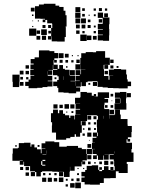

<svg xmlns="http://www.w3.org/2000/svg" viewBox="-20 -977 755 1021"><path d="M178 -508H132V-520H114V-542H132V-554H142V-574H162V-577H141V-605H159V-608H142V-634H159V-639H143V-663H164V-672H187V-709H243V-705H269V-695H289V-667H269V-658H282V-644H268V-657H265V-633H287V-611H325V-606H350V-577H351V-575H379V-547H355V-545H379V-521H380V-546H404V-548H382V-574H404V-578H382V-604H408V-582H411V-605H434V-606H410V-633H409V-607H381V-635H407V-669H412V-694H436V-700H474V-699H491V-705H539V-670H564V-632H531V-609H533V-573V-550V-573H557V-553H562V-574H582V-575H559V-607H586V-610H624V-607H651V-581H655V-555H659V-543H677V-519H659V-507H611V-508H582V-509H553V-512H526V-515H499V-543H497V-546H472V-544H446V-540H437V-519H413V-540H410V-516H385V-512H406V-490H385V-481H345V-484H318V-486H290V-510H284V-519H263V-543H284V-552H292V-571H285V-577H261V-605H238V-603H257V-579H234V-574H258V-548H234V-545H259V-517H232V-514H206V-510H178ZM318 -668H292V-694H318ZM345 -671H325V-691H345ZM368 -678H362V-684H368ZM398 -678H392V-684H398ZM584 -642H566V-660H584ZM404 -642H386V-660H404ZM313 -643H297V-659H313ZM342 -644H328V-658H342ZM371 -645H359V-657H371ZM263 -609V-631H261V-605H285V-609ZM315 -611H295V-631H315ZM555 -611H535V-631H555ZM134 -612H116V-630H134ZM583 -613H567V-629H583ZM610 -616H600V-626H610ZM339 -617H331V-625H339ZM378 -578H352V-604H378ZM105 -581H85V-601H105ZM554 -582H536V-600H554ZM134 -582H116V-600H134ZM233 -580V-598H232V-580ZM82 -514H48V-542H46V-580H84V-542H82ZM319 -552V-571H318V-552ZM102 -554H88V-568H102ZM131 -555H119V-567H131ZM280 -556H270V-566H280ZM496 -520H474V-542H496ZM105 -521H85V-541H105ZM460 -526H450V-536H460ZM652 -394H618V-395H589V-427H618V-428H620V-454H618V-457H591V-485H618V-488H652V-454H650V-428H652ZM105 -101H85V-121H101V-123H84V-122H46V-160H48V-188H75V-191H80V-216H108V-218H142V-197H147V-209H163V-193H177V-183H197V-162H201V-185H221V-187H201V-215H221V-225H269V-221H295V-197H331H335V-201H395V-191H415V-184H438V-158H441V-185H469V-217H485V-218H472V-244H493V-250H474V-272H496V-253H500V-272H496V-301H495V-341H501V-361H495V-364H468H443V-333H410V-311H414V-332H436V-310H415V-271H406V-250H384V-263H377V-249H354V-242H332V-234H278V-272H256V-310H257V-327H251V-375H262V-394H288V-375H295V-391H315V-372H326V-364H348V-350H354V-362H376V-342H379V-367H407V-368H382V-394H406V-398H382V-424H406V-425H379V-457H406V-460H408V-488H442V-468V-484H468V-468H479V-477H491V-465H482V-464H500V-486H530V-462V-486H560V-456H536V-451H555V-431H536V-420H534V-401H535V-397H561V-365H588V-368H622V-344H658V-315H659V-307H681V-275H660H679V-247H660V-238H672V-224H658V-236H653V-218H682V-184H679V-166H690V-116H654V-105H659V-57H611V-66H596V-30H567V-29H532V-4H511V5H459V4H430V-9H413V-33H430V-39H413V-63H433V-73H441V-95H468V-98H502V-74H508V-88H522V-74H508V-67H523V-73H533V-93H557V-73H567V-72H590V-93H587V-121H585V-129H563V-153H585V-156H561V-155H536V-154H558V-128H532V-150H529V-127H501V-150H495V-131H475V-151H494V-158H472V-184H485V-185H469V-157H442V-124H419V-119H433V-103H417V-117H414V-92H377V-69H353V-90H352V-64H350V-36H320V-63H287V-64H258V-66H230H204V-62H197V-39H173V-62H166V-40H144V-62H166V-66H140V-93H137V-94H108V-117H105ZM676 -460H654V-482H676ZM582 -464H568V-478H582ZM618 -428H592V-454H618ZM577 -439H573V-443H577ZM347 -399H323V-423H347ZM286 -400H264V-422H286ZM376 -400H354V-422H376ZM314 -402H296V-420H314ZM552 -404H538V-418H552ZM582 -404H568V-418H582ZM618 -368H592V-394H618ZM587 -369H563V-393H587ZM370 -376H360V-386H370ZM338 -378H332V-384H338ZM561 -346V-365H560V-346ZM465 -341H445V-361H465ZM530 -346V-361H529V-346ZM493 -343H477V-359H493ZM491 -315H479V-327H491ZM461 -315H449V-327H461ZM462 -284H448V-298H462ZM490 -286H480V-296H490ZM429 -287H421V-295H429ZM466 -250H444V-272H466ZM431 -255H419V-267H431ZM457 -229H453V-233H457ZM465 -191H445V-211H465ZM190 -196H180V-206H190ZM69 -197H61V-205H69ZM230 -160V-177H229V-160ZM591 -161V-172H590V-161ZM206 -155H226V-157H206ZM466 -130H444V-152H466ZM206 -121H221V-127H206ZM556 -100H534V-122H556ZM204 -100V-96H221V-101H205V-120H199V-100ZM583 -103H567V-119H583ZM462 -104H448V-118H462ZM522 -104H508V-118H522ZM489 -107H481V-115H489ZM134 -72H116V-90H134ZM103 -73H87V-89H103ZM583 -73H567V-89H583ZM428 -78H422V-84H428ZM398 -78H392V-84H398ZM316 -40H294V-62H316ZM134 -42H116V-60H134ZM221 -45H209V-57H221ZM281 -45H269V-57H281ZM250 -46H240V-56H250ZM400 -46H390V-56H400ZM317 -9H293V-33H317ZM256 -10H234V-32H256ZM226 -10H204V-32H226ZM284 -12H266V-30H284ZM403 -13H387V-29H403ZM371 -15H359V-27H371ZM340 -16H330V-26H340ZM410 24H380V-6H410ZM377 21H353V-3H377ZM341 15H329V3H341ZM253 -767H235V-785H252V-828H258V-849H257V-868V-853H231V-871H221V-859H207V-873H219V-877H195V-878H166V-908V-944H187V-953H213V-957H275V-947H295V-940H318V-920H328V-896H334V-836H329V-832H330V-780H324V-756H284V-757H255V-784H253ZM407 -913H381V-939H407ZM164 -916H144V-936H164ZM522 -918H506V-934H522ZM431 -919H417V-933H431ZM550 -920H538V-932H550ZM490 -920H478V-932H490ZM560 -760H528V-762H500V-790H527V-793H501V-819H527V-822H500V-850H526V-882H500V-910H528V-884H562V-848H560V-823H561V-789H560ZM408 -882H380V-910H408ZM554 -886H534V-906H554ZM431 -889H417V-903H431ZM489 -891H479V-901H489ZM158 -892H150V-900H158ZM457 -893H451V-899H457ZM437 -853H411V-879H437ZM407 -853H381V-879H407ZM523 -857H505V-875H523ZM461 -859H447V-873H461ZM187 -863H181V-869H187ZM156 -864H152V-868H156ZM528 -823V-848V-823ZM404 -826H384V-846H404ZM434 -826H414V-846H434ZM222 -828H206V-844H222ZM462 -828H446V-844H462ZM252 -828H236V-844H252ZM489 -831H479V-841H489ZM157 -833H151V-839H157ZM173 -787H135V-825H173ZM229 -791H199V-821H229ZM193 -797H175V-815H193ZM403 -797H385V-815H403ZM251 -799H237V-813H251ZM490 -800H478V-812H490ZM430 -800H418V-812H430ZM441 -759H407V-793H441ZM466 -764H442V-788H466ZM225 -765H203V-787H225ZM494 -766H474V-786H494ZM194 -766H174V-786H194Z"/></svg>

Font: Rubik Storm
Style: Regular
Weight: 400
Designer: Hubert and Fischer, NaN
Foundry: Hubert and Fischer, NaN
Version: Version 2.201